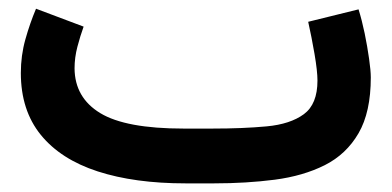

<svg xmlns="http://www.w3.org/2000/svg" viewBox="-20 -425 908 445"><path d="M476.1 0H410.2Q292 0 206.3 -27.8Q120.6 -55.7 74.5 -112.5Q28.3 -169.4 28.3 -255.9Q28.3 -296.4 38.8 -333.7Q49.3 -371.1 63.5 -404.8L173.8 -363.3Q166 -341.8 159.4 -316.7Q152.8 -291.5 152.8 -266.6Q153.3 -198.7 212.4 -162.8Q271.5 -127 405.3 -127H472.7Q543 -127 597.9 -132.1Q652.8 -137.2 684.3 -160.4Q715.8 -183.6 715.8 -238.3Q715.8 -259.8 709 -299.8Q702.1 -339.8 694.3 -374.5L811 -403.3Q818.8 -378.4 825.2 -347.7Q831.5 -316.9 835.4 -289.1Q839.4 -261.2 839.4 -245.6Q839.4 -165 811 -116.2Q782.7 -67.4 732.7 -42.2Q682.6 -17.1 616.7 -8.5Q550.8 0 476.1 0Z"/></svg>

Font: Vazir UI
Style: Bold-UI
Weight: 700
Designer: Saber Rastikerdar
Foundry: Saber Rastikerdar
Version: Version 30.1.0